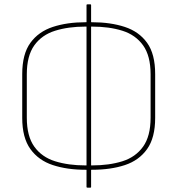

<svg xmlns="http://www.w3.org/2000/svg" viewBox="-20 -768 814 881"><path d="M372 11Q288 11 222.5 -10.5Q157 -32 119.5 -84Q82 -136 82 -227V-428Q82 -520 119.5 -571.5Q157 -623 222.5 -644.5Q288 -666 372 -666H402Q487 -666 552.5 -644.5Q618 -623 655 -571.5Q692 -520 692 -428V-227Q692 -136 655 -84Q618 -32 553 -10.5Q488 11 402 11ZM372 -9H402Q481 -9 541.5 -28Q602 -47 636.5 -95Q671 -143 671 -228V-427Q671 -512 636.5 -560Q602 -608 541.5 -627Q481 -646 402 -646H372Q294 -646 233 -627Q172 -608 137.5 -560Q103 -512 103 -427V-228Q103 -143 137.5 -95Q172 -47 233 -28Q294 -9 372 -9ZM381 93Q377 93 377 90V2V-1V-654V-658V-745Q377 -748 381 -748H395Q398 -748 398 -745V-658V-654V-1V2V90Q398 93 395 93Z"/></svg>

Font: Sofia Sans Semi Condensed Thin
Style: Regular
Weight: 250
Version: Version 4.100